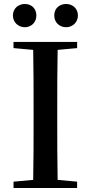

<svg xmlns="http://www.w3.org/2000/svg" viewBox="-20 -946 457 966"><path d="M105 -809C136 -809 163 -832 163 -868C163 -905 136 -926 105 -926C74 -926 45 -905 45 -868C45 -832 74 -809 105 -809ZM313 -809C343 -809 372 -832 372 -868C372 -905 343 -926 313 -926C280 -926 253 -905 253 -868C253 -832 280 -809 313 -809ZM48 -704 147 -695C149 -595 149 -495 149 -393V-342C149 -241 149 -140 147 -41L48 -32V0H368V-32L270 -41C268 -141 268 -242 268 -343V-393C268 -494 268 -596 270 -695L368 -704V-735H48Z"/></svg>

Font: Noto Serif CJK SC SemiBold
Style: Regular
Weight: 600
Designer: Ryoko NISHIZUKA 西塚涼子 (kana & ideographs); Frank Grießhammer (Latin, Greek & Cyrillic); Wenlong ZHANG 张文龙 (bopomofo); San
Foundry: Adobe
Version: Version 2.001;hotconv 1.1.0;makeotfexe 2.6.0